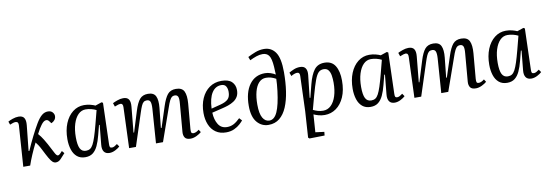

<svg xmlns="http://www.w3.org/2000/svg" viewBox="-68 -1272 5706 1999"><g transform="rotate(-10 2785.5 -273.0)"><path d="M169 -153 177 -152Q208 -224 244 -296Q280 -368 312 -422Q343 -474 372.5 -498.5Q402 -523 437 -523Q470 -523 486.5 -504Q503 -485 503 -464Q503 -441 489.5 -423.5Q476 -406 453 -396L434 -421Q422 -437 405 -437Q378 -437 349 -396Q339 -383 325.5 -361Q312 -339 297 -309Q311 -293 323 -277Q335 -261 347.5 -240.5Q360 -220 378 -188Q417 -113 433 -83.5Q449 -54 463 -54Q473 -54 486 -66.5Q499 -79 510 -92L532 -66Q506 -36 482 -11Q458 14 429 14Q411 14 395.5 1Q380 -12 360 -46.5Q340 -81 308 -145Q294 -173 281 -192.5Q268 -212 256 -227Q226 -168 200.5 -108Q175 -48 159 0H86L116 -433Q119 -473 87 -473Q76 -473 60.5 -468.5Q45 -464 27 -456L15 -490Q31 -500 64 -511.5Q97 -523 127 -523Q170 -523 186 -497Q202 -471 197 -421Z M1006 -79Q1005 -55 1010 -46Q1015 -37 1031 -37Q1044 -37 1058.5 -45Q1073 -53 1087 -64L1107 -35Q1091 -19 1059 -2.5Q1027 14 996 14Q956 14 938 -12Q920 -38 925 -86L945 -291L938 -292L911 -188Q895 -125 874 -80Q853 -35 821.5 -10.5Q790 14 741 14Q688 14 654 -14.5Q620 -43 604 -92.5Q588 -142 588 -203Q588 -297 617.5 -369Q647 -441 699.5 -482Q752 -523 819 -523Q855 -523 887 -514.5Q919 -506 937 -497L1005 -520L1019 -512ZM759 -51Q784 -51 802 -62Q820 -73 835 -101Q850 -129 866 -178Q882 -227 902 -303L940 -449Q917 -461 887 -468.5Q857 -476 828 -476Q783 -476 749.5 -442.5Q716 -409 697 -348.5Q678 -288 678 -207Q678 -126 697 -88.5Q716 -51 759 -51Z M1515 -365Q1518 -416 1508.5 -437Q1499 -458 1472 -458Q1451 -458 1438 -447.5Q1425 -437 1413.5 -411Q1402 -385 1388 -341L1277 0H1205L1221 -430Q1223 -470 1194 -470Q1186 -470 1172.5 -466Q1159 -462 1134 -452L1121 -490Q1137 -499 1170.5 -511Q1204 -523 1233 -523Q1276 -523 1292.5 -497.5Q1309 -472 1304 -421L1278 -152L1284 -150L1352 -369Q1377 -450 1407.5 -486.5Q1438 -523 1495 -523Q1557 -523 1577 -481Q1597 -439 1589 -359L1567 -150L1574 -148L1646 -369Q1672 -449 1702.5 -486Q1733 -523 1790 -523Q1856 -523 1877 -479Q1898 -435 1891 -350L1868 -85Q1866 -57 1871 -47Q1876 -37 1892 -37Q1919 -37 1951 -63L1969 -35Q1952 -19 1918.5 -2.5Q1885 14 1854 14Q1809 14 1793.5 -9.5Q1778 -33 1781 -69L1806 -365Q1811 -419 1801.5 -438.5Q1792 -458 1767 -458Q1751 -458 1738.5 -450Q1726 -442 1713 -416.5Q1700 -391 1683 -340L1563 0H1489Z M2271 -523Q2346 -523 2381 -489Q2416 -455 2416 -401Q2416 -359 2399.5 -331.5Q2383 -304 2355.5 -286.5Q2328 -269 2296 -258Q2264 -247 2233 -240L2122 -213Q2125 -138 2156 -88.5Q2187 -39 2249 -39Q2286 -39 2317.5 -55Q2349 -71 2387 -108L2413 -80Q2402 -66 2377.5 -43.5Q2353 -21 2316 -3.5Q2279 14 2229 14Q2165 14 2120.5 -17Q2076 -48 2053.5 -102.5Q2031 -157 2031 -225Q2031 -312 2061 -379.5Q2091 -447 2145 -485Q2199 -523 2271 -523ZM2327 -398Q2327 -433 2312.5 -456.5Q2298 -480 2263 -480Q2201 -480 2164 -423Q2127 -366 2122 -256L2223 -282Q2276 -296 2301.5 -321Q2327 -346 2327 -398Z M2592 -719Q2630 -739 2674 -756Q2718 -773 2765 -773Q2842 -773 2886 -711Q2930 -649 2930 -500Q2930 -391 2916 -297.5Q2902 -204 2872.5 -134Q2843 -64 2795 -25Q2747 14 2678 14Q2605 14 2556.5 -43.5Q2508 -101 2508 -216Q2508 -359 2567.5 -441Q2627 -523 2732 -523Q2762 -523 2792.5 -512.5Q2823 -502 2842 -489Q2841 -538 2838 -573Q2832 -660 2809.5 -691.5Q2787 -723 2742 -723Q2710 -723 2676.5 -711.5Q2643 -700 2606 -682ZM2694 -29Q2747 -29 2779 -100.5Q2811 -172 2829 -318Q2833 -354 2836 -387Q2839 -420 2839 -445Q2812 -460 2787.5 -467Q2763 -474 2734 -474Q2690 -474 2659.5 -441.5Q2629 -409 2613.5 -350.5Q2598 -292 2598 -215Q2598 -119 2624 -74Q2650 -29 2694 -29Z M3090 -432Q3091 -469 3064 -469Q3050 -469 3031 -462Q3012 -455 2999 -446L2985 -484Q3006 -497 3037 -510Q3068 -523 3103 -523Q3144 -523 3161 -497.5Q3178 -472 3173 -426L3147 -190L3154 -188L3189 -325Q3214 -423 3252 -473Q3290 -523 3361 -523Q3438 -523 3474 -465Q3510 -407 3510 -308Q3510 -207 3478.5 -135Q3447 -63 3393 -24.5Q3339 14 3272 14Q3237 14 3205.5 5Q3174 -4 3156 -13L3143 174L3236 186L3232 224L3072 227L3059 216L3077 -60ZM3341 -458Q3308 -458 3286.5 -436.5Q3265 -415 3245 -360.5Q3225 -306 3198 -208L3158 -60Q3180 -49 3206.5 -41Q3233 -33 3264 -33Q3311 -33 3346 -66.5Q3381 -100 3400.5 -161Q3420 -222 3420 -303Q3420 -341 3414.5 -376.5Q3409 -412 3392 -435Q3375 -458 3341 -458Z M4022 -79Q4021 -55 4026 -46Q4031 -37 4047 -37Q4060 -37 4074.5 -45Q4089 -53 4103 -64L4123 -35Q4107 -19 4075 -2.5Q4043 14 4012 14Q3972 14 3954 -12Q3936 -38 3941 -86L3961 -291L3954 -292L3927 -188Q3911 -125 3890 -80Q3869 -35 3837.5 -10.5Q3806 14 3757 14Q3704 14 3670 -14.5Q3636 -43 3620 -92.5Q3604 -142 3604 -203Q3604 -297 3633.5 -369Q3663 -441 3715.5 -482Q3768 -523 3835 -523Q3871 -523 3903 -514.5Q3935 -506 3953 -497L4021 -520L4035 -512ZM3775 -51Q3800 -51 3818 -62Q3836 -73 3851 -101Q3866 -129 3882 -178Q3898 -227 3918 -303L3956 -449Q3933 -461 3903 -468.5Q3873 -476 3844 -476Q3799 -476 3765.5 -442.5Q3732 -409 3713 -348.5Q3694 -288 3694 -207Q3694 -126 3713 -88.5Q3732 -51 3775 -51Z M4531 -365Q4534 -416 4524.5 -437Q4515 -458 4488 -458Q4467 -458 4454 -447.5Q4441 -437 4429.5 -411Q4418 -385 4404 -341L4293 0H4221L4237 -430Q4239 -470 4210 -470Q4202 -470 4188.5 -466Q4175 -462 4150 -452L4137 -490Q4153 -499 4186.5 -511Q4220 -523 4249 -523Q4292 -523 4308.5 -497.5Q4325 -472 4320 -421L4294 -152L4300 -150L4368 -369Q4393 -450 4423.5 -486.5Q4454 -523 4511 -523Q4573 -523 4593 -481Q4613 -439 4605 -359L4583 -150L4590 -148L4662 -369Q4688 -449 4718.5 -486Q4749 -523 4806 -523Q4872 -523 4893 -479Q4914 -435 4907 -350L4884 -85Q4882 -57 4887 -47Q4892 -37 4908 -37Q4935 -37 4967 -63L4985 -35Q4968 -19 4934.5 -2.5Q4901 14 4870 14Q4825 14 4809.5 -9.5Q4794 -33 4797 -69L4822 -365Q4827 -419 4817.5 -438.5Q4808 -458 4783 -458Q4767 -458 4754.5 -450Q4742 -442 4729 -416.5Q4716 -391 4699 -340L4579 0H4505Z M5466 -79Q5465 -55 5470 -46Q5475 -37 5491 -37Q5504 -37 5518.5 -45Q5533 -53 5547 -64L5567 -35Q5551 -19 5519 -2.5Q5487 14 5456 14Q5416 14 5398 -12Q5380 -38 5385 -86L5405 -291L5398 -292L5371 -188Q5355 -125 5334 -80Q5313 -35 5281.5 -10.5Q5250 14 5201 14Q5148 14 5114 -14.5Q5080 -43 5064 -92.5Q5048 -142 5048 -203Q5048 -297 5077.5 -369Q5107 -441 5159.5 -482Q5212 -523 5279 -523Q5315 -523 5347 -514.5Q5379 -506 5397 -497L5465 -520L5479 -512ZM5219 -51Q5244 -51 5262 -62Q5280 -73 5295 -101Q5310 -129 5326 -178Q5342 -227 5362 -303L5400 -449Q5377 -461 5347 -468.5Q5317 -476 5288 -476Q5243 -476 5209.5 -442.5Q5176 -409 5157 -348.5Q5138 -288 5138 -207Q5138 -126 5157 -88.5Q5176 -51 5219 -51Z"/></g></svg>

Font: Literata 36pt
Style: Italic
Weight: 400
Italic angle: -2°
Designer: Latin by Veronika Burian and Jose Scaglione. Greek by Irene Vlachou. Cyrillic by Vera Evstafieva
Foundry: TypeTogether
Version: Version 3.002